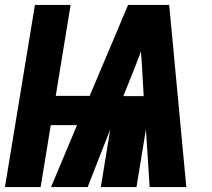

<svg xmlns="http://www.w3.org/2000/svg" viewBox="-35 -755 855 775"><path d="M-15 0 106 -735H250L190 -368H327L482 -735H648L717 0H569L554 -233L516 0H372L410 -233L319 0H171L276 -250H170L129 0ZM545 -367 538 -490Q537 -504 536 -518.5Q535 -533 534 -547Q529 -533 523 -518.5Q517 -504 512 -490L463 -367Z"/></svg>

Font: Iosevka Aile Heavy Oblique
Style: Regular
Weight: 900
Italic angle: -9°
Designer: Belleve Invis
Foundry: Belleve Invis
Version: Version 31.1.0; ttfautohint (v1.8.4)